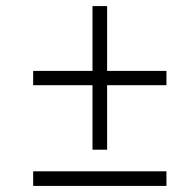

<svg xmlns="http://www.w3.org/2000/svg" viewBox="-20 -611 577 631"><path d="M89 0V-48H527V0ZM332 -378H527V-331H332V-119H284V-331H89V-378H284V-591H332Z"/></svg>

Font: Noto Sans Display Light
Style: Italic
Weight: 300
Italic angle: -12°
Designer: Monotype Design Team
Foundry: Monotype Imaging Inc.
Version: Version 2.003